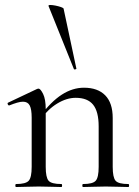

<svg xmlns="http://www.w3.org/2000/svg" viewBox="-20 -751 557 771"><path d="M313.6 0Q310.6 0 310.6 -6Q310.6 -12 313.6 -12Q352.6 -12 364.4 -25.3Q376.2 -38.6 376.2 -81V-243.4Q376.2 -303 353.9 -330.6Q331.6 -358.2 284 -358.2Q247.6 -358.2 209.7 -335.2Q171.8 -312.2 144.8 -271.8L140.6 -283.8Q185.2 -343.4 228.4 -371.1Q271.6 -398.8 317.2 -398.8Q372.4 -398.8 402.5 -368.2Q432.6 -337.6 432.6 -277V-81Q432.6 -38.6 444.1 -25.3Q455.6 -12 495.4 -12Q498.4 -12 498.4 -6Q498.4 0 495.4 0Q477.8 0 454.2 -1Q430.6 -2 404.8 -2Q379.2 -2 355.2 -1Q331.2 0 313.6 0ZM44.6 0Q41.6 0 41.6 -6Q41.6 -12 44.6 -12Q83.6 -12 95.4 -25.3Q107.2 -38.6 107.2 -81V-278.6Q107.2 -312 99.4 -327.3Q91.6 -342.6 72.2 -342.6Q62.4 -342.6 48.8 -338.7Q35.2 -334.8 17.8 -327.8Q13.8 -326.6 11.4 -331.8Q9 -337 12.6 -338.8L129.2 -394Q132 -395.2 134.6 -395.2Q142.4 -395.2 153 -374Q163.6 -352.8 163.6 -312.6V-81Q163.6 -38.6 175.1 -25.3Q186.6 -12 226.4 -12Q229.4 -12 229.4 -6Q229.4 0 226.4 0Q208.8 0 185.2 -1Q161.6 -2 135.8 -2Q110.2 -2 86.2 -1Q62.2 0 44.6 0ZM174.8 -727Q173.8 -731 182.2 -731Q190.6 -731 203 -728.5Q215.4 -726 225.3 -722.5Q235.2 -719 235.4 -716L286.6 -476Q288.2 -474 282.9 -472.5Q277.6 -471 276.6 -474Z"/></svg>

Font: Cormorant Garamond Light
Style: Regular
Weight: 300
Designer: Christian Thalmann (Catharsis Fonts)
Foundry: Catharsis Fonts
Version: Version 4.001